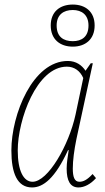

<svg xmlns="http://www.w3.org/2000/svg" viewBox="-20 -814 461 844"><path d="M300 -609C355 -609 396 -641 396 -702C396 -763 355 -794 300 -794C244 -794 203 -763 203 -702C203 -641 244 -609 300 -609ZM300 -633C259 -633 229 -652 229 -702C229 -749 259 -770 300 -770C339 -770 369 -749 369 -702C369 -652 339 -633 300 -633ZM121 10C170 10 222 -30 279 -154H282C278 -127 273 -98 273 -73C273 -19 289 10 325 10C350 10 378 -4 402 -31L387 -49C363 -23 346 -15 329 -15C307 -15 300 -37 300 -73C300 -109 306 -154 316 -203L388 -536H379L356 -503C340 -527 315 -546 278 -546C124 -546 30 -311 30 -153C30 -52 56 10 121 10ZM123 -15C84 -15 58 -62 58 -153C58 -287 141 -521 274 -521C306 -521 332 -503 346 -471L312 -310C283 -176 191 -15 123 -15Z"/></svg>

Font: Noto Serif Condensed Thin
Style: Italic
Weight: 100
Width: 3
Italic angle: -12°
Designer: Monotype Design Team
Foundry: Monotype Imaging Inc.
Version: Version 2.013